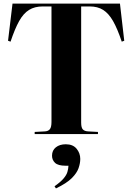

<svg xmlns="http://www.w3.org/2000/svg" viewBox="-20 -750 740 1074"><path d="M174 0V-12L231 -15Q250 -16 259 -27.5Q268 -39 268 -68V-714H219Q174 -714 142.5 -694.5Q111 -675 87 -632Q63 -589 39 -517L25 -522L50 -730H651L675 -522L661 -517Q637 -589 612.5 -632Q588 -675 557 -694.5Q526 -714 482 -714H434V-64Q434 -36 443.5 -26Q453 -16 473 -15L528 -12V0ZM293 304 285 292Q319 268 335.5 248.5Q352 229 357 212Q362 195 363 177H347Q305 177 288 161Q271 145 271 121Q271 91 292.5 74Q314 57 348 57Q388 57 408.5 82Q429 107 429 139Q429 163 419.5 190.5Q410 218 381.5 246.5Q353 275 293 304Z"/></svg>

Font: Literata 72pt
Style: Bold
Weight: 700
Designer: Latin by Veronika Burian and Jose Scaglione. Greek by Irene Vlachou. Cyrillic by Vera Evstafieva.
Foundry: TypeTogether
Version: Version 3.002